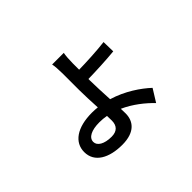

<svg xmlns="http://www.w3.org/2000/svg" viewBox="-128 -907 1257 1257"><g transform="rotate(-45 500.0 -278.5)"><path d="M459 -135 460 -91C460 -44 435 -17 384 -17C316 -17 275 -43 275 -78C275 -118 321 -141 394 -141C416 -141 438 -139 459 -135ZM551 -627H443C447 -611 450 -570 450 -537C450 -502 450 -426 450 -385C450 -339 453 -276 456 -217C439 -219 422 -220 405 -220C265 -220 186 -162 186 -73C186 23 276 70 396 70C516 70 557 8 557 -60L556 -104C632 -70 698 -17 746 33L800 -54C744 -106 657 -166 551 -198C548 -263 544 -333 544 -378V-392C612 -393 718 -398 787 -405L785 -493C716 -484 610 -479 544 -478V-538C544 -569 547 -610 551 -627Z"/></g></svg>

Font: Noto Sans JP Medium
Style: Regular
Weight: 500
Designer: Ryoko NISHIZUKA 西塚涼子 (kana, bopomofo & ideographs); Paul D. Hunt (Latin, Greek & Cyrillic); Sandoll Communications 산돌커뮤니
Foundry: Adobe
Version: Version 2.004;hotconv 1.0.118;makeotfexe 2.5.65603